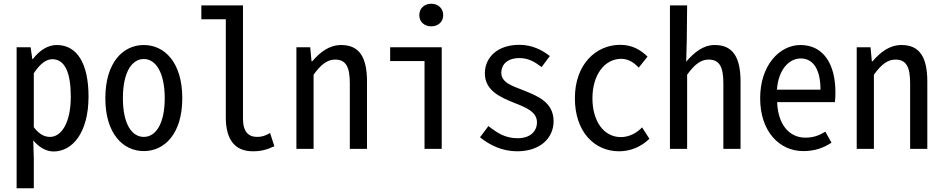

<svg xmlns="http://www.w3.org/2000/svg" viewBox="-20 -797 5040 1028"><path d="M69 211H161V49L158 -45C194 -3 232 14 267 14C368 14 454 -87 454 -280C454 -455 394 -556 284 -556C234 -556 191 -526 156 -481H153L144 -544H69ZM248 -64C224 -64 193 -73 161 -116V-405C196 -458 229 -480 260 -480C330 -480 359 -403 359 -279C359 -140 309 -64 248 -64Z M750 12C861 12 956 -81 956 -271C956 -463 861 -556 750 -556C639 -556 544 -463 544 -271C544 -81 639 12 750 12ZM750 -64C684 -64 638 -136 638 -271C638 -407 684 -481 750 -481C815 -481 862 -407 862 -271C862 -136 815 -64 750 -64Z M1333 13C1380 13 1409 4 1449 -14L1426 -85C1400 -69 1379 -64 1357 -64C1310 -64 1281 -92 1281 -161V-768H1058V-694H1189V-168C1189 -48 1239 13 1333 13Z M1567 0H1659V-397C1698 -451 1732 -478 1774 -478C1833 -478 1853 -438 1853 -350V0H1945V-360C1945 -489 1905 -556 1807 -556C1743 -556 1694 -518 1652 -469H1648L1641 -544H1567Z M2253 0H2345V-544H2069V-470H2253ZM2289 -656C2326 -656 2353 -680 2353 -716C2353 -752 2326 -777 2289 -777C2252 -777 2225 -752 2225 -716C2225 -680 2252 -656 2289 -656Z M2749 13C2875 13 2944 -60 2944 -148C2944 -251 2856 -284 2781 -314C2720 -338 2664 -355 2664 -408C2664 -449 2694 -486 2761 -486C2810 -486 2842 -466 2880 -438L2924 -497C2881 -530 2829 -557 2760 -557C2644 -557 2576 -490 2576 -404C2576 -311 2662 -275 2734 -246C2795 -222 2855 -199 2855 -142C2855 -96 2821 -57 2752 -57C2685 -57 2644 -84 2595 -122L2550 -62C2603 -19 2670 13 2749 13Z M3295 13C3356 13 3413 -11 3457 -54L3418 -115C3388 -84 3348 -63 3304 -63C3214 -63 3152 -146 3152 -271C3152 -396 3217 -482 3306 -482C3344 -482 3373 -463 3400 -435L3447 -494C3411 -529 3366 -557 3301 -557C3171 -557 3058 -453 3058 -271C3058 -92 3162 13 3295 13Z M3567 0H3659V-397C3698 -451 3732 -478 3774 -478C3833 -478 3853 -438 3853 -350V0H3945V-360C3945 -489 3905 -556 3807 -556C3744 -556 3697 -516 3654 -467L3657 -576L3659 -768H3567Z M4281 12C4345 12 4392 -7 4432 -33L4399 -92C4367 -72 4335 -60 4292 -60C4203 -60 4145 -134 4141 -250H4450C4452 -263 4453 -283 4453 -302C4453 -458 4386 -556 4266 -556C4154 -556 4050 -448 4050 -271C4050 -93 4153 12 4281 12ZM4140 -317C4147 -423 4204 -484 4267 -484C4334 -484 4373 -426 4373 -317Z M4567 0H4659V-397C4698 -451 4732 -478 4774 -478C4833 -478 4853 -438 4853 -350V0H4945V-360C4945 -489 4905 -556 4807 -556C4743 -556 4694 -518 4652 -469H4648L4641 -544H4567Z"/></svg>

Font: Noto Sans Mono CJK JP Regular
Style: Regular
Weight: 400
Designer: Ryoko NISHIZUKA (kana & ideographs); Paul D. Hunt (Latin, Greek & Cyrillic); Wenlong ZHANG (bopomofo); Sandoll Communica
Foundry: Adobe Systems Incorporated
Version: Version 1.004;PS 1.004;hotconv 1.0.82;makeotf.lib2.5.63406